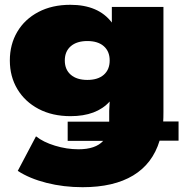

<svg xmlns="http://www.w3.org/2000/svg" viewBox="-20 -576 765 800"><path d="M724 10H645Q616 106 535 155Q454 204 324 204Q245 204 174 186Q103 168 54 136L130 -8Q160 16 209 31Q258 46 307 46Q378 46 410 11H262V-69H435V-114L437 -153Q382 -92 274 -92Q198 -92 141 -122Q84 -152 52.5 -204.5Q21 -257 21 -324Q21 -391 52 -443.5Q83 -496 140 -526Q197 -556 273 -556Q390 -556 446 -482V-547H661V-109Q661 -82 660 -70H724ZM437 -324Q437 -362 412.5 -383.5Q388 -405 344 -405Q300 -405 275 -383.5Q250 -362 250 -324Q250 -286 275 -264.5Q300 -243 344 -243Q388 -243 412.5 -264.5Q437 -286 437 -324Z"/></svg>

Font: CMG Sans Black
Style: Regular
Weight: 900
Designer: Julieta Ulanovsky
Foundry: Julieta Ulanovsky
Version: Version 7.200